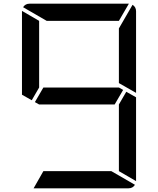

<svg xmlns="http://www.w3.org/2000/svg" viewBox="-20 -1020 856 1040"><path d="M152 -477 99 -507V-959V-961L192 -907V-546ZM647 -533 601 -454H192L169 -467L215 -546H624ZM664 -523 717 -493V-41V-39L624 -93V-454ZM583 -93 711 -19Q699 0 676 0H162L215 -93ZM698 -994Q717 -982 717 -959V-517L624 -570V-866ZM233 -907 105 -981Q117 -1000 140 -1000H676H678L624 -907Z"/></svg>

Font: DSEG7 Modern
Style: Regular
Weight: 400
Designer: Keshikan(Twitter:@keshinomi_88pro)
Version: Version 0.46